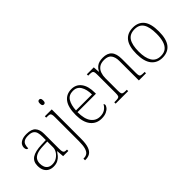

<svg xmlns="http://www.w3.org/2000/svg" viewBox="-13 -1503 2503 2503"><g transform="rotate(-45 1238.5 -251.5)"><path d="M199 10Q158 10 125.5 -6.5Q93 -23 74 -58Q55 -93 55 -147Q55 -226 111.5 -263.5Q168 -301 287 -305L370 -308V-371Q370 -413 361.5 -444.5Q353 -476 327 -494.5Q301 -513 247 -513Q201 -513 175.5 -498.5Q150 -484 140.5 -457Q131 -430 131 -393Q114 -393 105.5 -405Q97 -417 97 -443Q97 -467 111.5 -489.5Q126 -512 159.5 -527.5Q193 -543 248 -543Q337 -543 374.5 -501Q412 -459 412 -383V-111Q412 -76 416 -57Q420 -38 432.5 -31.5Q445 -25 471 -25H477V0H381L373 -100H370Q356 -78 334.5 -52Q313 -26 279.5 -8Q246 10 199 10ZM207 -23Q254 -23 290.5 -46.5Q327 -70 348.5 -104.5Q370 -139 370 -174V-281L289 -278Q216 -276 174 -259Q132 -242 114.5 -213.5Q97 -185 97 -145Q97 -112 108 -84Q119 -56 143.5 -39.5Q168 -23 207 -23Z M545 240V210H555Q590 210 614.5 192Q639 174 652 129.5Q665 85 665 8V-435Q665 -471 659.5 -487Q654 -503 638.5 -507Q623 -511 595 -511H580V-536H707V8Q707 97 688.5 148Q670 199 637 219.5Q604 240 561 240ZM681 -653Q668 -653 659.5 -662.5Q651 -672 651 -698Q651 -724 659.5 -733.5Q668 -743 681 -743Q695 -743 703 -733.5Q711 -724 711 -698Q711 -672 703 -662.5Q695 -653 681 -653Z M1084 10Q988 10 932 -61Q876 -132 876 -262Q876 -404 928 -473.5Q980 -543 1075 -543Q1161 -543 1210 -477.5Q1259 -412 1259 -293V-273H919Q919 -147 965.5 -85Q1012 -23 1088 -23Q1144 -23 1179.5 -47.5Q1215 -72 1232 -107Q1237 -104 1240 -99Q1243 -94 1243 -86Q1243 -68 1225.5 -45.5Q1208 -23 1172.5 -6.5Q1137 10 1084 10ZM1216 -303Q1215 -397 1180 -454.5Q1145 -512 1074 -512Q996 -512 961 -455.5Q926 -399 921 -303Z M1349 0V-25H1369Q1402 -25 1419 -29Q1436 -33 1441.5 -48.5Q1447 -64 1447 -98V-439Q1447 -472 1441.5 -487.5Q1436 -503 1420.5 -507Q1405 -511 1377 -511H1354V-536H1482L1487 -450H1491Q1511 -487 1535 -507Q1559 -527 1588.5 -535Q1618 -543 1654 -543Q1738 -543 1778.5 -497Q1819 -451 1819 -355V-98Q1819 -64 1824 -48.5Q1829 -33 1845.5 -29Q1862 -25 1896 -25H1909V0H1777V-361Q1777 -427 1748 -468.5Q1719 -510 1646 -510Q1585 -510 1551 -484Q1517 -458 1503 -417Q1489 -376 1489 -331V-97Q1489 -63 1494.5 -48Q1500 -33 1516.5 -29Q1533 -25 1566 -25H1580V0Z M2206 10Q2110 10 2054.5 -58Q1999 -126 1999 -267Q1999 -407 2052.5 -475Q2106 -543 2210 -543Q2308 -543 2361 -477Q2414 -411 2414 -267Q2414 -126 2361 -58Q2308 10 2206 10ZM2206 -21Q2267 -21 2303 -51Q2339 -81 2355 -136.5Q2371 -192 2371 -267Q2371 -392 2332.5 -452Q2294 -512 2210 -512Q2120 -512 2080.5 -451Q2041 -390 2041 -267Q2041 -150 2080.5 -85.5Q2120 -21 2206 -21Z"/></g></svg>

Font: Noto Serif Armenian ExtraLight
Style: Regular
Weight: 250
Version: Version 2.007